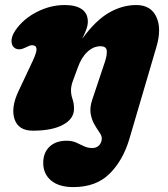

<svg xmlns="http://www.w3.org/2000/svg" viewBox="-20 -505 668 764"><path d="M495 47Q469.5 133.5 415.8 186.5Q362 239.5 272 239.5Q214.5 239.5 183.2 213.2Q152 187 152 143Q152 103 176.8 79Q201.5 55 245 55Q267 55 283 62.2Q299 69.5 314 76.8Q329 84 347 84Q364.5 84 374.8 72.8Q385 61.5 385 45.5Q385 35 375.5 21.5Q366 8 355.5 -10.2Q345 -28.5 340.8 -52.5Q336.5 -76.5 347 -108L397.5 -259Q406.5 -286 404.8 -303.5Q403 -321 379.5 -321Q352 -321 328 -299Q304 -277 289.5 -236Q276 -200 269.2 -180.8Q262.5 -161.5 262.5 -146Q262.5 -128 268.5 -111Q274.5 -94 274.5 -72Q274.5 -32.5 231.2 -8.8Q188 15 110.5 15Q53.5 15 38 -30.5Q22.5 -76 53.5 -142L109.5 -261Q127 -298 125.2 -311.5Q123.5 -325 108 -325Q101.5 -325 95.2 -322.2Q89 -319.5 79.5 -315Q66 -308.5 55.8 -308.8Q45.5 -309 38.5 -314Q26 -322.5 25.8 -341.5Q25.5 -360.5 40.5 -383Q71.5 -429 125.8 -457Q180 -485 237.5 -485Q282 -485 305.8 -468.2Q329.5 -451.5 329.5 -419Q329.5 -404 323 -386.8Q316.5 -369.5 307 -350.5Q360 -423.5 413.2 -454.2Q466.5 -485 522 -485Q580 -485 602 -438.2Q624 -391.5 602.5 -318.5Z"/></svg>

Font: Fraunces 9pt S100 Black
Style: Italic
Weight: 900
Italic angle: -16°
Version: Version 1.000; ttfautohint (v1.8.3)